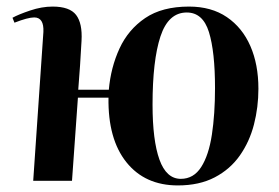

<svg xmlns="http://www.w3.org/2000/svg" viewBox="-20 -550 850 584"><path d="M521 14Q421 14 364.5 -56.5Q308 -127 310 -253H217L199 0H81L112 -453Q114 -497 84 -497Q65 -497 24 -481L18 -496Q36 -506 71.5 -518Q107 -530 140 -530Q192 -530 211.5 -504.5Q231 -479 228 -426Q226 -388 223.5 -351Q221 -314 218 -277H311Q317 -345 343.5 -402.5Q370 -460 421.5 -495Q473 -530 555 -530Q623 -530 670 -498Q717 -466 741.5 -410Q766 -354 766 -280Q766 -224 752.5 -171.5Q739 -119 709.5 -77Q680 -35 633 -10.5Q586 14 521 14ZM530 -6Q569 -6 592 -42Q615 -78 624.5 -140.5Q634 -203 634 -282Q634 -393 615.5 -452.5Q597 -512 548 -512Q492 -512 468 -439Q444 -366 444 -232Q444 -123 465 -64.5Q486 -6 530 -6Z"/></svg>

Font: Literata 72pt SemiBold
Style: Italic
Weight: 600
Italic angle: -2°
Designer: Latin by Veronika Burian and Jose Scaglione. Greek by Irene Vlachou. Cyrillic by Vera Evstafieva
Foundry: TypeTogether
Version: Version 3.002